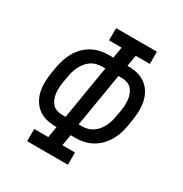

<svg xmlns="http://www.w3.org/2000/svg" viewBox="-171 -863 942 991"><g transform="rotate(30 300.0 -367.5)"><path d="M373 0H130V-73H214L225 -139H219Q190 -139 163 -146Q136 -153 115 -169Q94 -185 80.5 -208.5Q67 -232 61.5 -259Q56 -286 57 -314.5Q58 -343 63 -372L68 -403Q73 -428 80.5 -452Q88 -476 101 -499Q114 -522 132.5 -541Q151 -560 175 -573Q199 -586 223.5 -591Q248 -596 273 -596H300L311 -662H236V-735H479V-662H395L384 -596H390Q419 -596 446 -589Q473 -582 494 -566Q515 -550 528.5 -526.5Q542 -503 547.5 -476Q553 -449 552 -420.5Q551 -392 546 -363L541 -332Q537 -307 529.5 -283Q522 -259 508.5 -236Q495 -213 476.5 -194Q458 -175 434 -162Q410 -149 385.5 -144Q361 -139 336 -139H309L298 -73H373ZM219 -208H239L292 -527H273Q257 -527 240.5 -523Q224 -519 209 -509Q194 -499 183 -485Q172 -471 164.5 -456Q157 -441 152 -424.5Q147 -408 145 -392L139 -360Q136 -343 135 -325.5Q134 -308 135.5 -291.5Q137 -275 143 -259Q149 -243 159.5 -231Q170 -219 185.5 -213.5Q201 -208 219 -208ZM317 -208H336Q352 -208 368.5 -212Q385 -216 400 -226Q415 -236 426 -250Q437 -264 444.5 -279Q452 -294 457 -310.5Q462 -327 464 -343L470 -375Q473 -392 474 -409.5Q475 -427 473.5 -443.5Q472 -460 466 -476Q460 -492 449.5 -504Q439 -516 423.5 -521.5Q408 -527 390 -527H370Z"/></g></svg>

Font: Iosevka HT Extended
Style: Italic
Weight: 400
Width: 7
Italic angle: -9°
Monospace: yes
Designer: Belleve Invis
Foundry: Belleve Invis
Version: Version 32.3.0; ttfautohint (v1.8.4)